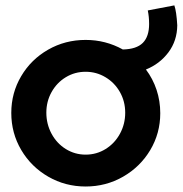

<svg xmlns="http://www.w3.org/2000/svg" viewBox="-20 -678 672 706"><path d="M21.5 -262.7Q21.5 -336.4 57.9 -397.9Q94.2 -459.5 157 -495.4Q219.7 -531.2 294.9 -531.2Q368.2 -531.2 431.6 -496.1Q481.9 -497.1 505.1 -520.3Q528.3 -543.5 528.3 -589.8Q528.3 -616.7 523.4 -639.6L621.1 -658.2Q628.9 -635.7 631.8 -585Q631.3 -528.3 599.4 -485.6Q567.4 -442.9 516.6 -422.4Q542 -388.7 555.7 -347.7Q569.3 -306.6 569.3 -261.7Q569.3 -188 532.5 -126.2Q495.6 -64.5 432.6 -28.3Q369.6 7.8 294.9 7.8Q220.2 7.8 157.5 -28.3Q94.7 -64.5 58.1 -126.5Q21.5 -188.5 21.5 -262.7ZM440.4 -263.7Q440.4 -305.2 420.9 -339.6Q401.4 -374 367.9 -394Q334.5 -414.1 294.9 -414.1Q254.9 -414.1 221.9 -394Q189 -374 169.7 -339.6Q150.4 -305.2 150.4 -263.7Q150.4 -221.7 169.7 -186Q189 -150.4 222.2 -129.9Q255.4 -109.4 294.9 -109.4Q335 -109.4 368.4 -130.1Q401.9 -150.9 421.1 -186.3Q440.4 -221.7 440.4 -263.7Z"/></svg>

Font: Reddit Sans Chocolate
Style: Bold
Weight: 700
Designer: Stephen Hutchings
Foundry: Reddit
Version: Version 1.011